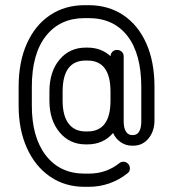

<svg xmlns="http://www.w3.org/2000/svg" viewBox="-20 -657 669 742"><path d="M171 -303Q171 -380 210 -426.5Q249 -473 311 -473H318Q371 -473 407 -440Q408 -451 415 -457.5Q422 -464 432 -464Q443 -464 450.5 -457Q458 -450 458 -439V-187Q458 -163 466.5 -149Q475 -135 491 -135H494Q510 -135 518 -149Q526 -163 526 -187V-321Q526 -449 472.5 -518Q419 -587 322 -587H307Q212 -587 157.5 -518Q103 -449 103 -321V-249Q103 -126 157.5 -56Q212 14 307 14H322Q358 14 387.5 3.5Q417 -7 442 -27Q448 -32 457 -32Q467 -32 474.5 -24.5Q482 -17 482 -6Q482 7 471 14Q441 38 403 51.5Q365 65 322 65H307Q231 65 173.5 25.5Q116 -14 84 -85Q52 -156 52 -249V-321Q52 -418 84 -489Q116 -560 173.5 -598.5Q231 -637 307 -637H322Q399 -637 456.5 -598.5Q514 -560 545.5 -489Q577 -418 577 -321V-192Q577 -150 554 -122Q531 -94 495 -94H490Q466 -94 446.5 -107.5Q427 -121 417 -143Q379 -99 318 -99H311Q249 -99 210 -146Q171 -193 171 -268ZM222 -303V-268Q222 -210 245 -179.5Q268 -149 311 -149H318Q407 -149 407 -268V-303Q407 -423 318 -423H311Q222 -423 222 -303Z"/></svg>

Font: Libertine Sup
Style: Regular
Weight: 400
Designer: Bastien Sozeau
Foundry: NBR — Bastien Sozeau
Version: Version 2.003; ttfautohint (v1.8.4.7-5d5b);gftools[0.9.33]